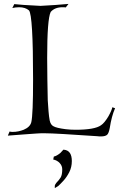

<svg xmlns="http://www.w3.org/2000/svg" viewBox="-20 -690 616 981"><path d="M496 7Q492 7 487.5 7Q483 7 478 6Q261 -9 212 -9Q199 -9 188.5 -9Q178 -9 169 -8Q157 -7 119.5 -4.5Q82 -2 20 3L29 -18Q32 -17 36 -16.5Q40 -16 44 -16Q60 -16 74 -19Q88 -22 101 -27Q134 -41 140 -66Q149 -105 149 -284Q149 -613 128 -637Q109 -653 78 -653Q60 -653 43 -649L53 -669Q84 -665 187 -660Q226 -662 262 -664.5Q298 -667 330 -670L316 -652Q312 -653 307.5 -653Q303 -653 299 -653Q260 -653 239 -629Q221 -592 221 -394Q221 -369 221.5 -341Q222 -313 222 -283Q223 -257 223 -230.5Q223 -204 224 -178Q226 -147 228 -121Q230 -95 234 -74Q239 -52 253 -45Q268 -36 315 -30Q339 -27 366 -27Q464 -27 496 -50Q513 -61 533 -94Q551 -126 554 -142L568 -137Q550 -96 541 -37Q536 -10 528 -2Q519 7 496 7ZM260 271V260Q260 254 268 244Q281 231 289.5 217.5Q298 204 298 175Q298 157 285 143Q272 129 252 125L255 110Q270 107 289 91L299 80Q304 73 307 75Q347 79 347 133Q347 164 334 189.5Q321 215 304.5 233Q288 251 278 260Q271 265 260 271Z"/></svg>

Font: Gideon Roman
Style: Regular
Weight: 400
Designer: Robert E. Leuschke
Foundry: Robert E. Leuschke
Version: Version 2.010